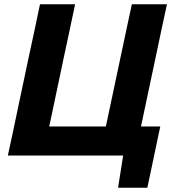

<svg xmlns="http://www.w3.org/2000/svg" viewBox="-20 -733 818 905"><path d="M536.5 152 560.5 0H17Q29.5 -57.5 41 -111Q52 -164.5 66.5 -232.5L117.5 -473.5Q132.5 -543 144.5 -598.5Q156 -654 168.5 -713H334Q321.5 -653 309.8 -597.8Q298 -542.5 283 -473L238 -259.5Q230.5 -225.5 224.5 -195.5Q218 -165.5 212 -137H479Q485 -165.5 491.5 -195.5Q498 -225.5 505 -259.5L550.5 -474Q565 -543 576.8 -598Q588.5 -653 601.5 -713H767Q754 -653.5 742.2 -598.2Q730.5 -543 716 -474L670.5 -259.5Q663.5 -225.5 657 -195.5Q650.5 -165.5 644.5 -137H735.5Q728 -101 720 -64Q712 -26.5 704.5 10Q697 45 689.5 80.8Q682 116.5 674.5 152Z"/></svg>

Font: Heraclito
Style: Bold Italic
Weight: 700
Italic angle: -12°
Designer: Kostas Bartsokas (font) & Cristiano Sobral (main changes)
Foundry: Kostas Bartsokas (font) & Cristiano Sobral (main changes)
Version: Version 1.00;July 8, 2020;FontCreator 13.0.0.2655 64-bit